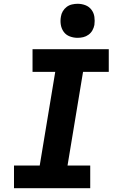

<svg xmlns="http://www.w3.org/2000/svg" viewBox="-20 -995 640 1015"><path d="M54 0V-120H190L272 -615H152V-735H555V-615H419L337 -120H457V0ZM390 -795Q369 -795 349 -802.5Q329 -810 317 -826.5Q305 -843 301.5 -864Q298 -885 302 -907Q304 -922 312 -935.5Q320 -949 332.5 -958.5Q345 -968 360.5 -971.5Q376 -975 390 -975Q412 -975 431.5 -967.5Q451 -960 463.5 -943.5Q476 -927 479 -906Q482 -885 479 -863Q476 -848 468.5 -834.5Q461 -821 448 -811.5Q435 -802 420 -798.5Q405 -795 390 -795Z"/></svg>

Font: Iosevka Slab Heavy Extended
Style: Italic
Weight: 900
Width: 7
Italic angle: -9°
Monospace: yes
Designer: Belleve Invis
Foundry: Belleve Invis
Version: Version 11.1.0; ttfautohint (v1.8.3)